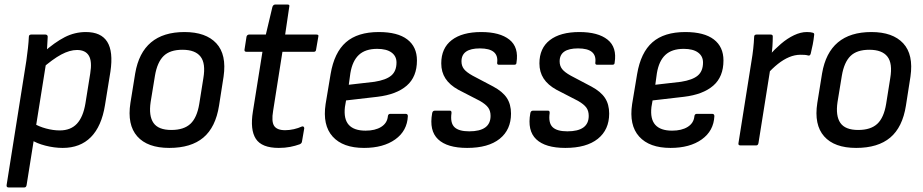

<svg xmlns="http://www.w3.org/2000/svg" viewBox="-20 -640 4063 845"><path d="M256 11Q219 11 180 1Q141 -9 117 -25L126 -98Q151 -83 182.5 -74.5Q214 -66 243 -66Q291 -66 318.5 -95.5Q346 -125 356 -185L377 -316Q386 -370 371 -395Q356 -420 319 -420Q287 -420 249.5 -400Q212 -380 162 -336L169 -408Q221 -454 265 -476.5Q309 -499 358 -499Q425 -499 452 -456Q479 -413 466 -325L442 -177Q427 -84 380 -36.5Q333 11 256 11ZM18 185Q8 185 9 175L96 -373Q100 -401 103 -428.5Q106 -456 107 -478Q107 -488 118 -488H179Q189 -488 190 -479Q189 -466 188 -442.5Q187 -419 185 -406L183 -364L97 175Q95 185 87 185Z M725 11Q629 11 584 -40Q539 -91 554 -187L575 -317Q606 -499 792 -499Q886 -499 932 -449.5Q978 -400 964 -303L944 -175Q929 -80 875 -34.5Q821 11 725 11ZM734 -68Q789 -68 818 -95Q847 -122 857 -183L875 -296Q886 -361 862.5 -391Q839 -421 783 -421Q728 -421 700 -393.5Q672 -366 662 -307L643 -191Q634 -130 655.5 -99Q677 -68 734 -68Z M1207 11Q1132 11 1106 -29Q1080 -69 1093 -149L1135 -412H1065Q1055 -412 1056 -421L1065 -479Q1068 -488 1077 -488H1150L1179 -610Q1183 -620 1191 -620H1246Q1256 -620 1253 -610L1235 -488H1372Q1384 -488 1381 -479L1371 -421Q1370 -412 1361 -412H1223L1182 -152Q1174 -105 1186.5 -86Q1199 -67 1235 -67Q1254 -67 1273.5 -71.5Q1293 -76 1308 -83Q1313 -85 1316 -82.5Q1319 -80 1319 -75L1309 -17Q1308 -9 1299 -5Q1280 2 1257 6.5Q1234 11 1207 11Z M1582 11Q1489 11 1444 -39Q1399 -89 1413 -182L1435 -314Q1451 -409 1502.5 -454Q1554 -499 1647 -499Q1730 -499 1772.5 -466.5Q1815 -434 1815 -374Q1815 -302 1770 -263Q1725 -224 1641 -214L1503 -198L1498 -169Q1492 -116 1515 -90.5Q1538 -65 1589 -65Q1631 -65 1657.5 -81.5Q1684 -98 1687 -128Q1688 -139 1698 -139H1765Q1775 -139 1775 -129Q1772 -64 1719.5 -26.5Q1667 11 1582 11ZM1515 -267 1628 -280Q1679 -288 1702 -307.5Q1725 -327 1725 -365Q1725 -393 1703 -409Q1681 -425 1640 -425Q1588 -425 1559.5 -398.5Q1531 -372 1522 -318Z M2036 11Q1948 11 1908 -27Q1868 -65 1882 -142Q1884 -153 1894 -153H1960Q1968 -153 1967 -142Q1961 -99 1980 -80.5Q1999 -62 2045 -62Q2139 -62 2139 -130Q2139 -152 2128.5 -166.5Q2118 -181 2092 -196L1997 -245Q1959 -266 1940.5 -294.5Q1922 -323 1922 -361Q1922 -428 1968 -463.5Q2014 -499 2098 -499Q2180 -499 2222 -465.5Q2264 -432 2253 -364Q2253 -355 2243 -355H2176Q2167 -355 2168 -364Q2176 -427 2092 -427Q2011 -427 2011 -370Q2011 -350 2022 -336Q2033 -322 2060 -307L2151 -259Q2192 -237 2210.5 -209Q2229 -181 2229 -140Q2229 -69 2179 -29Q2129 11 2036 11Z M2468 11Q2380 11 2340 -27Q2300 -65 2314 -142Q2316 -153 2326 -153H2392Q2400 -153 2399 -142Q2393 -99 2412 -80.5Q2431 -62 2477 -62Q2571 -62 2571 -130Q2571 -152 2560.5 -166.5Q2550 -181 2524 -196L2429 -245Q2391 -266 2372.5 -294.5Q2354 -323 2354 -361Q2354 -428 2400 -463.5Q2446 -499 2530 -499Q2612 -499 2654 -465.5Q2696 -432 2685 -364Q2685 -355 2675 -355H2608Q2599 -355 2600 -364Q2608 -427 2524 -427Q2443 -427 2443 -370Q2443 -350 2454 -336Q2465 -322 2492 -307L2583 -259Q2624 -237 2642.5 -209Q2661 -181 2661 -140Q2661 -69 2611 -29Q2561 11 2468 11Z M2931 11Q2838 11 2793 -39Q2748 -89 2762 -182L2784 -314Q2800 -409 2851.5 -454Q2903 -499 2996 -499Q3079 -499 3121.5 -466.5Q3164 -434 3164 -374Q3164 -302 3119 -263Q3074 -224 2990 -214L2852 -198L2847 -169Q2841 -116 2864 -90.5Q2887 -65 2938 -65Q2980 -65 3006.5 -81.5Q3033 -98 3036 -128Q3037 -139 3047 -139H3114Q3124 -139 3124 -129Q3121 -64 3068.5 -26.5Q3016 11 2931 11ZM2864 -267 2977 -280Q3028 -288 3051 -307.5Q3074 -327 3074 -365Q3074 -393 3052 -409Q3030 -425 2989 -425Q2937 -425 2908.5 -398.5Q2880 -372 2871 -318Z M3239 0Q3228 0 3230 -10L3287 -369Q3292 -398 3295 -425.5Q3298 -453 3299 -478Q3299 -488 3310 -488H3371Q3381 -488 3381 -480Q3381 -460 3379.5 -436Q3378 -412 3374 -392L3372 -349L3318 -10Q3316 0 3308 0ZM3356 -313 3365 -396Q3389 -423 3417 -447Q3445 -471 3474.5 -485Q3504 -499 3531 -499Q3548 -499 3557 -496Q3561 -495 3562.5 -492.5Q3564 -490 3563 -485Q3561 -465 3557 -444.5Q3553 -424 3548 -404Q3545 -393 3536 -396Q3529 -398 3521.5 -398.5Q3514 -399 3503 -399Q3478 -399 3453 -388.5Q3428 -378 3403.5 -358.5Q3379 -339 3356 -313Z M3748 11Q3652 11 3607 -40Q3562 -91 3577 -187L3598 -317Q3629 -499 3815 -499Q3909 -499 3955 -449.5Q4001 -400 3987 -303L3967 -175Q3952 -80 3898 -34.5Q3844 11 3748 11ZM3757 -68Q3812 -68 3841 -95Q3870 -122 3880 -183L3898 -296Q3909 -361 3885.5 -391Q3862 -421 3806 -421Q3751 -421 3723 -393.5Q3695 -366 3685 -307L3666 -191Q3657 -130 3678.5 -99Q3700 -68 3757 -68Z"/></svg>

Font: Sofia Sans Semi Condensed Medium
Style: Italic
Weight: 500
Italic angle: -9°
Version: Version 4.100